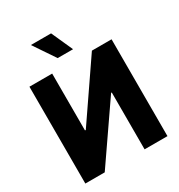

<svg xmlns="http://www.w3.org/2000/svg" viewBox="-213 -1073 1132 1214"><g transform="rotate(-30 353.5 -465.5)"><path d="M219.7 -707V-292H225.6L509.8 -707H653.3V0H486.3V-415H481.4L195.3 0H53.7V-707ZM193.4 -930.7H340.8L411.1 -774.4H298.8Z"/></g></svg>

Font: Pretendard ExtraBold
Style: Regular
Weight: 800
Designer: Base glyphs from Inter by Rasmus Andersson; Hangeul glyphs from Noto Sans CJK(Source Han Sans) by Jang Soo-young and Kan
Foundry: Kil Hyung-jin
Version: Version 1.309